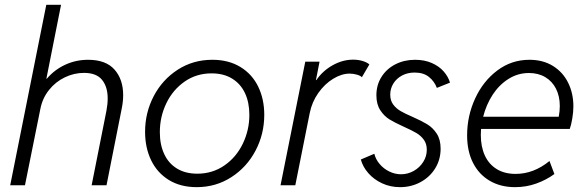

<svg xmlns="http://www.w3.org/2000/svg" viewBox="-20 -772 2447 800"><path d="M172.9 -752H234.4L173.3 -444.3H175.3Q207.5 -481.9 252 -502.4Q296.4 -522.9 347.2 -522.9Q420.9 -522.9 457 -482.2Q493.2 -441.4 493.2 -375.5Q493.2 -349.1 487.3 -320.3L423.8 0H361.8L423.3 -309.6Q428.7 -337.9 428.7 -361.8Q428.7 -410.2 405.3 -439.2Q381.8 -468.3 330.1 -468.3Q288.6 -468.3 250 -449.7Q211.4 -431.2 184.3 -397.2Q157.2 -363.3 148.4 -319.3L84 0H22.5Z M584.5 -222.7Q584.5 -302.7 620.6 -371.6Q656.7 -440.4 720.7 -481.7Q784.7 -522.9 864.7 -522.9Q932.6 -522.9 981.7 -492.9Q1030.8 -462.9 1055.9 -410.9Q1081.1 -358.9 1081.1 -293.5Q1081.1 -213.4 1044.7 -144.3Q1008.3 -75.2 943.8 -33.7Q879.4 7.8 799.8 7.8Q731.9 7.8 683.3 -22.2Q634.8 -52.2 609.6 -104.5Q584.5 -156.7 584.5 -222.7ZM1019 -293.5Q1019 -344.7 1001 -383.5Q982.9 -422.4 947.5 -444.3Q912.1 -466.3 861.8 -466.3Q798.3 -466.3 749.3 -432.1Q700.2 -397.9 673.1 -341.8Q646 -285.6 646 -221.2Q646 -169.4 664.1 -130.4Q682.1 -91.3 717.3 -69.8Q752.4 -48.3 802.2 -48.3Q865.2 -48.3 914.8 -82.5Q964.4 -116.7 991.7 -173.3Q1019 -230 1019 -293.5Z M1252 -515.1H1311.5L1296.4 -438.5H1298.3Q1324.7 -477.1 1366.2 -500.2Q1407.7 -523.4 1451.2 -523.4Q1474.1 -523.4 1492.7 -517.3Q1511.2 -511.2 1519 -503.4L1487.8 -450.2Q1482.4 -456.5 1467.3 -460.9Q1452.1 -465.3 1437 -465.3Q1403.3 -465.3 1368.2 -443.8Q1333 -422.4 1306.4 -384.8Q1279.8 -347.2 1270.5 -300.8L1210.4 0H1148.9Z M1483.4 -107.4 1539.6 -131.3Q1545.4 -107.9 1562 -88.4Q1578.6 -68.8 1602.1 -57.4Q1625.5 -45.9 1650.9 -45.9Q1679.2 -45.9 1703.9 -59.8Q1728.5 -73.7 1743.4 -97.2Q1758.3 -120.6 1758.3 -147.9Q1758.3 -172.9 1745.8 -189.9Q1733.4 -207 1714.6 -218Q1695.8 -229 1664.1 -243.2Q1626 -260.3 1603.3 -274.2Q1580.6 -288.1 1564.5 -312.7Q1548.3 -337.4 1548.3 -375Q1548.3 -418 1569.6 -451.7Q1590.8 -485.4 1627.7 -504.2Q1664.6 -522.9 1709.5 -522.9Q1748.5 -522.9 1779.1 -509.5Q1809.6 -496.1 1828.6 -474.4Q1847.7 -452.6 1855 -427.7L1800.3 -405.8Q1790 -433.1 1767.3 -451.4Q1744.6 -469.7 1707.5 -469.7Q1678.2 -469.7 1655 -457.3Q1631.8 -444.8 1618.9 -423.8Q1606 -402.8 1606 -377.9Q1606 -353 1618.4 -336.4Q1630.9 -319.8 1649.4 -309.1Q1668 -298.3 1699.7 -284.7Q1737.3 -268.1 1760.5 -253.9Q1783.7 -239.7 1799.8 -215.1Q1815.9 -190.4 1815.9 -152.3Q1815.9 -107.4 1793.5 -70.8Q1771 -34.2 1732.2 -13.2Q1693.4 7.8 1647 7.8Q1606.4 7.8 1572.3 -8.1Q1538.1 -23.9 1514.9 -50.3Q1491.7 -76.7 1483.4 -107.4Z M1926.3 -208Q1926.3 -288.6 1959.5 -361.1Q1992.7 -433.6 2052 -478.3Q2111.3 -522.9 2186 -522.9Q2242.7 -522.9 2284.2 -497.1Q2325.7 -471.2 2347.4 -427Q2369.1 -382.8 2369.1 -329.1Q2369.1 -305.7 2364.5 -278.1Q2359.9 -250.5 2354 -234.9H1984.4Q1983.4 -218.3 1983.4 -209.5Q1983.4 -160.6 2000.2 -124Q2017.1 -87.4 2049.8 -67.4Q2082.5 -47.4 2128.4 -47.4Q2203.6 -47.4 2269.5 -101.1L2290 -46.9Q2255.9 -22 2214.1 -7.1Q2172.4 7.8 2126 7.8Q2065.9 7.8 2020.8 -18.6Q1975.6 -44.9 1950.9 -93.5Q1926.3 -142.1 1926.3 -208ZM2308.1 -285.6Q2312.5 -309.1 2312.5 -330.1Q2312.5 -370.6 2296.9 -401.9Q2281.2 -433.1 2252.2 -450.4Q2223.1 -467.8 2184.1 -467.8Q2137.7 -467.8 2098.6 -443.1Q2059.6 -418.5 2032.7 -377.2Q2005.9 -335.9 1993.2 -285.6Z"/></svg>

Font: Reddit Sans Chocolate Light
Style: Italic
Weight: 300
Italic angle: -11.25°
Designer: Stephen Hutchings
Version: Version 1.013